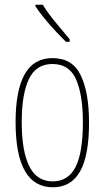

<svg xmlns="http://www.w3.org/2000/svg" viewBox="-20 -783 443 813"><path d="M357 -264Q357 -124 319 -57Q281 10 204 10Q46 10 46 -266Q46 -400 84.5 -468.5Q123 -537 202 -537Q287 -537 322 -464Q357 -391 357 -264ZM72 -266Q72 -143 104 -79Q136 -15 203 -15Q269 -15 300 -76Q331 -137 331 -265Q331 -380 302.5 -446Q274 -512 202 -512Q133 -512 102.5 -448.5Q72 -385 72 -266ZM161 -763Q187 -722 216.5 -687Q246 -652 275 -617V-606H259Q240 -625 216 -650.5Q192 -676 169.5 -703.5Q147 -731 130 -756V-763Z"/></svg>

Font: Noto Sans Gujarati ExtraCondensed Thin
Style: Regular
Weight: 100
Width: 2
Designer: Jelle Bosma - Monotype Design Team, Universal Thirst
Foundry: Monotype Imaging Inc.
Version: Version 2.106; ttfautohint (v1.8.4.7-5d5b)